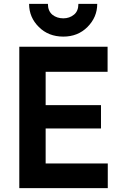

<svg xmlns="http://www.w3.org/2000/svg" viewBox="-20 -976 636 996"><path d="M308.6 -786.1Q383.8 -786.1 433.6 -835.9Q484.4 -886.7 484.4 -956.1Q452.1 -956.1 386.7 -956.1Q386.7 -918.9 364.3 -900.4Q340.8 -880.9 308.6 -880.9Q275.4 -880.9 252 -899.4Q228.5 -918.9 228.5 -956.1Q196.3 -956.1 130.9 -956.1Q130.9 -885.7 181.6 -835.9Q231.4 -786.1 308.6 -786.1ZM216.8 -127.9Q216.8 -173.8 216.8 -309.6Q289.1 -309.6 503.9 -309.6Q503.9 -339.8 503.9 -430.7Q432.6 -430.7 216.8 -430.7Q216.8 -474.6 216.8 -603.5Q296.9 -603.5 538.1 -603.5Q538.1 -636.7 538.1 -733.4Q423.8 -733.4 80.1 -733.4Q80.1 -710 80.1 -640.6Q80.1 -480.5 80.1 0Q194.3 0 539.1 0Q539.1 -32.2 539.1 -127.9Q459 -127.9 216.8 -127.9Z"/></svg>

Font: BM-Biotif
Style: Bold
Weight: 400
Designer: Deni Anggara
Version: Version 1.000;PS 001.000;hotconv 1.0.88;makeotf.lib2.5.64776